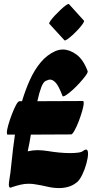

<svg xmlns="http://www.w3.org/2000/svg" viewBox="-20 -953 503 977"><path d="M79 -438H92Q109 -495 132 -546Q155 -597 187 -635.5Q219 -674 262 -693Q281 -701 300 -701Q334 -701 369 -675.5Q404 -650 426 -591Q428 -585 416.5 -569Q405 -553 386.5 -532.5Q368 -512 348.5 -494.5Q329 -477 314.5 -468Q300 -459 298 -465Q279 -515 264 -531.5Q249 -548 235 -548Q229 -548 223 -545.5Q217 -543 212 -541Q200 -535 190 -509Q180 -483 170 -438L402 -439Q406 -439 406 -429Q406 -415 398.5 -389Q391 -363 380.5 -335.5Q370 -308 359 -288.5Q348 -269 342 -269L137 -268Q134 -248 130 -227Q126 -206 121 -183Q134 -186 147 -187.5Q160 -189 172 -189Q185 -189 198.5 -187.5Q212 -186 226 -184Q249 -180 279 -177Q309 -174 337 -174Q360 -174 378.5 -176.5Q397 -179 404 -186Q413 -192 418 -192Q428 -192 428 -171Q428 -152 420 -122Q412 -92 399 -65Q386 -38 372 -26Q351 -9 328 -2.5Q305 4 281 4Q251 4 221.5 -3Q192 -10 166 -14Q146 -18 127 -18Q104 -18 83.5 -13Q63 -8 39 0Q39 0 37 1Q35 2 33 2Q30 2 27.5 -1Q25 -4 25 -14Q25 -23 28 -41Q33 -67 39 -129Q45 -191 56 -268H19Q15 -268 15 -278Q15 -292 22.5 -318Q30 -344 40.5 -371.5Q51 -399 61.5 -418.5Q72 -438 79 -438ZM331 -932 407 -848Q410 -845 402 -833Q394 -821 379.5 -805Q365 -789 349.5 -775Q334 -761 322.5 -753Q311 -745 308 -748L231 -832Q228 -835 236.5 -847Q245 -859 259.5 -874.5Q274 -890 289.5 -904.5Q305 -919 316.5 -927Q328 -935 331 -932Z"/></svg>

Font: Ga Maamli
Style: Regular
Weight: 400
Designer: Afotey Clement Nii Odai, Ama Asantewa Diaka, David Abbey-Thompson
Foundry: Sorkin Type Co.
Version: Version 1.000; ttfautohint (v1.8.4.7-5d5b)